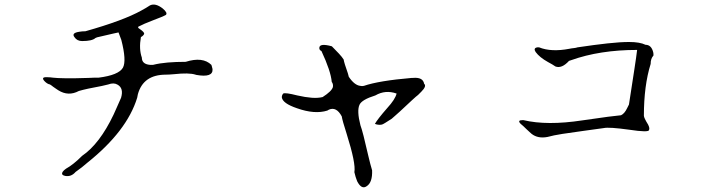

<svg xmlns="http://www.w3.org/2000/svg" viewBox="-20 -713 3040 823"><path d="M304 24Q285 46 259 41Q240 37 249 23Q253 17 263 10Q294 -7 332 -45Q407 -96 467 -222Q472 -233 480 -251Q488 -269 499 -294Q511 -335 484 -350Q468 -360 444 -351Q432 -347 358 -333Q347 -331 336.5 -328Q326 -325 318 -323Q273 -299 230 -326Q226 -328 221 -332Q216 -336 208 -341Q203 -345 199.5 -347.5Q196 -350 194 -351Q182 -353 170 -366Q154 -384 184 -382Q189 -382 195 -381.5Q201 -381 208 -380Q224 -378 262 -377.5Q300 -377 359 -379Q372 -380 382.5 -380Q393 -380 402 -380Q489 -391 507 -423Q523 -453 500 -542L488 -574Q488 -574 465 -569Q442 -564 396 -553Q390 -551 389 -550Q375 -537 332 -537Q310 -537 299 -554Q285 -572 321 -577Q326 -578 332.5 -578.5Q339 -579 346 -579Q509 -625 586 -668Q596 -673 605.5 -679Q615 -685 623 -690Q646 -701 677 -677Q700 -658 691 -649Q684 -645 670.5 -639.5Q657 -634 636 -626Q592 -609 580 -602Q564 -597 580 -588Q599 -575 598 -568Q595 -560 584 -554Q575 -503 588 -466Q588 -438 623 -435H636Q664 -442 699 -445Q734 -448 776 -448Q849 -471 886 -435Q886 -435 887.5 -430.5Q889 -426 891 -417Q894 -379 821 -392Q820 -393 818 -393Q790 -402 726 -395Q715 -394 706.5 -393.5Q698 -393 691 -393Q594 -393 571 -309L568 -294Q524 -151 355 -16Q344 -6 331 4Q318 14 304 24Z M1552 85Q1530 101 1511 64Q1504 47 1499 25Q1506 -12 1466 -139Q1447 -198 1445 -214Q1422 -257 1390 -243Q1388 -242 1386.5 -241Q1385 -240 1383 -239Q1329 -222 1253 -249Q1191 -270 1188 -296Q1188 -305 1194 -312Q1203 -317 1254 -304Q1289 -296 1316 -294Q1343 -292 1363 -297Q1402 -322 1407 -340Q1409 -353 1402 -362Q1400 -385 1389 -418Q1378 -451 1358 -494Q1347 -499 1349 -510Q1352 -528 1401 -515Q1402 -514 1403 -514Q1420 -497 1433 -483Q1446 -469 1453 -458Q1455 -444 1471 -399Q1473 -394 1473.5 -390Q1474 -386 1475 -384Q1499 -348 1524 -345Q1532 -343 1540 -345Q1604 -367 1745 -379H1750Q1793 -383 1798 -354Q1810 -344 1786 -320Q1781 -315 1777.5 -311.5Q1774 -308 1772 -306Q1765 -301 1745.5 -283Q1726 -265 1694 -235Q1684 -226 1675.5 -218.5Q1667 -211 1659 -204Q1642 -193 1631.5 -186.5Q1621 -180 1617 -179Q1602 -176 1587 -182Q1598 -202 1640 -250Q1674 -287 1680 -312Q1632 -329 1589 -304Q1531 -286 1521 -264Q1509 -238 1525 -176Q1530 -163 1538.5 -130Q1547 -97 1559 -44Q1563 -27 1567 -11.5Q1571 4 1575 17Q1577 69 1552 85Z M2327 -126Q2286 -118 2259 -139Q2255 -142 2249.5 -147.5Q2244 -153 2236 -160Q2229 -167 2223 -172.5Q2217 -178 2212 -182Q2196 -198 2219 -198H2224Q2325 -174 2476 -197Q2544 -207 2586 -212.5Q2628 -218 2642 -219Q2657 -226 2668 -249Q2673 -260 2676 -265Q2690 -356 2699 -414.5Q2708 -473 2711 -499Q2551 -499 2428 -455L2419 -452Q2388 -418 2361 -428Q2355 -432 2347 -437Q2339 -442 2329 -447Q2293 -467 2276 -490Q2265 -507 2283 -510H2291Q2343 -489 2421 -504Q2430 -506 2441 -507Q2450 -508 2455 -510Q2529 -521 2584 -527Q2639 -533 2676 -533Q2723 -533 2747 -521Q2772 -521 2780 -489Q2781 -485 2781 -482Q2781 -479 2781 -475Q2769 -462 2769 -439Q2740 -346 2740 -217Q2740 -208 2758 -179Q2766 -163 2762 -156Q2762 -144 2677 -157Q2590 -169 2568 -164Q2541 -160 2481 -152Q2429 -145 2390.5 -139Q2352 -133 2327 -126Z"/></svg>

Font: New Tegomin
Style: Regular
Weight: 400
Designer: Kyosuke Nagai
Version: Version 1.000